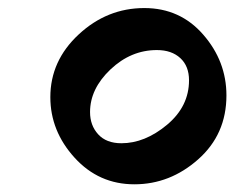

<svg xmlns="http://www.w3.org/2000/svg" viewBox="-20 -531 591 484"><path d="M343.8 -510.7Q434.1 -510.7 492.4 -443.6Q550.8 -376.5 550.8 -290.5Q550.8 -192.4 479.7 -129.4Q408.7 -66.4 318.8 -66.4Q229 -66.4 168 -133.5Q106.9 -200.7 106.9 -286.1Q106.9 -377.9 178.5 -444.3Q250 -510.7 343.8 -510.7ZM456.5 -328.6Q456.5 -364.3 434.6 -384.5Q412.6 -404.8 375.5 -404.8Q310.1 -404.8 258.5 -356Q207 -307.1 207 -248.5Q207 -214.8 227.5 -192.4Q248 -169.9 286.1 -169.9Q345.2 -169.9 400.9 -216.3Q456.5 -262.7 456.5 -328.6Z"/></svg>

Font: Sitara
Style: Bold Italic
Weight: 700
Italic angle: -11°
Designer: Neelakash Kshetrimayum
Foundry: Neelakash Kshetrimayum
Version: Version 1.000;PS Version 1.000;PS 1.0;hotconv 1.;hotconv 1.0